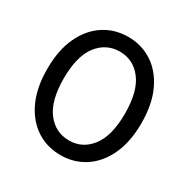

<svg xmlns="http://www.w3.org/2000/svg" viewBox="-162 -854 990 1008"><g transform="rotate(30 333.5 -350.0)"><path d="M334 8Q252 8 187.5 -34Q123 -76 85.5 -156Q48 -236 48 -350Q48 -464 85.5 -544Q123 -624 187.5 -666Q252 -708 334 -708Q415 -708 479.5 -666Q544 -624 581.5 -544Q619 -464 619 -350Q619 -236 581.5 -156Q544 -76 479.5 -34Q415 8 334 8ZM334 -81Q416 -81 467.5 -148.5Q519 -216 519 -350Q519 -484 467.5 -551.5Q416 -619 334 -619Q251 -619 199.5 -551.5Q148 -484 148 -350Q148 -216 199.5 -148.5Q251 -81 334 -81Z"/></g></svg>

Font: Montserrat Medium
Style: Regular
Weight: 500
Designer: Julieta Ulanovsky
Foundry: Julieta Ulanovsky
Version: Version 9.000; ttfautohint (v1.8.4.7-5d5b)